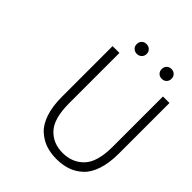

<svg xmlns="http://www.w3.org/2000/svg" viewBox="-243 -1033 1191 1191"><g transform="rotate(45 352.5 -437.0)"><path d="M206 -285V-729H266V-288Q266 -155 318 -98Q370 -41 455 -41Q541 -41 594.5 -98Q648 -155 648 -288V-729H705V-285Q705 -202 685 -142Q665 -82 629 -49Q593 -16 550 -1.5Q507 13 455 13Q403 13 360.5 -1.5Q318 -16 282 -49Q246 -82 226 -142Q206 -202 206 -285ZM377.5 -813Q365 -801 346 -801Q327 -801 315 -813Q303 -825 303 -844Q303 -863 315 -875Q327 -887 346 -887Q365 -887 377.5 -875Q390 -863 390 -844Q390 -825 377.5 -813ZM596 -813Q584 -801 565 -801Q546 -801 534 -813Q522 -825 522 -844Q522 -863 534 -875Q546 -887 565 -887Q584 -887 596 -875Q608 -863 608 -844Q608 -825 596 -813Z"/></g></svg>

Font: NotoSansHansLight
Style: Regular
Weight: 300
Designer: Ryoko NISHIZUKA  (kana & ideographs); Paul D. Hunt (Latin, Greek & Cyrillic); Wenlong ZHANG  (bopomofo); Sandoll Communi
Foundry: Adobe Systems Incorporated
Version: Version 1.00;December 8, 2021;FontCreator 13.0.0.2675 64-bit